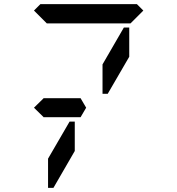

<svg xmlns="http://www.w3.org/2000/svg" viewBox="-20 -1020 856 927"><path d="M144 -969 175 -1000H641L672 -969L610 -907H590H454H362H226H206ZM144 -500 192 -547V-546H328H369L396 -500L369 -454H212H209H192V-453ZM578 -887H604V-746L500 -567H475V-709ZM341 -291 238 -113H212V-254L316 -433H341Z"/></svg>

Font: DSEG14 Classic
Style: Regular
Weight: 400
Designer: Keshikan(Twitter:@keshinomi_88pro)
Version: Version 0.46